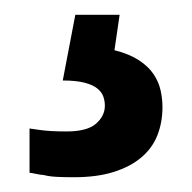

<svg xmlns="http://www.w3.org/2000/svg" viewBox="-20 -30 260 260"><path d="M80 210Q67 210 57 209.5Q47 209 39 207Q36 207 29 205.5Q22 204 20 204V144L34 146Q41 147 50 147.5Q59 148 70 148Q98 148 110 137.5Q122 127 122 113Q122 107 120 101Q118 95 112 90Q106 85 94.5 82Q83 79 65 79L82 -10H142L135 38Q155 43 168 51.5Q181 60 188 70.5Q195 81 197.5 92.5Q200 104 200 115Q200 136 193 153.5Q186 171 171 183.5Q156 196 133.5 203Q111 210 80 210Z"/></svg>

Font: Golos Text VF
Style: Regular
Weight: 400
Designer: A.Korolkova, Vitaly Kuzmin
Foundry: ParaType Ltd
Version: Version 2.003